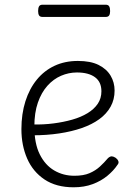

<svg xmlns="http://www.w3.org/2000/svg" viewBox="-20 -778 566 816"><path d="M293 18Q219 18 169.5 -15Q120 -48 95.5 -104Q71 -160 71 -229Q71 -294 88 -347.5Q105 -401 136.5 -439.5Q168 -478 212 -498.5Q256 -519 311 -519Q365 -519 399 -502Q433 -485 450 -456.5Q467 -428 467 -393Q467 -355 450 -324.5Q433 -294 402 -271.5Q371 -249 328 -234Q285 -219 232 -211Q179 -203 120 -203V-249Q165 -248 207.5 -253.5Q250 -259 287 -269.5Q324 -280 352 -297Q380 -314 395.5 -337Q411 -360 411 -390Q411 -430 383.5 -450Q356 -470 307 -470Q272 -470 239.5 -456Q207 -442 181.5 -413.5Q156 -385 141 -342Q126 -299 126 -240Q126 -168 149 -122Q172 -76 210.5 -53.5Q249 -31 296 -31Q335 -31 360.5 -42Q386 -53 404.5 -70Q423 -87 439 -106Q448 -114 455.5 -113.5Q463 -113 472 -107Q480 -101 483 -93Q486 -85 479 -77Q463 -53 436.5 -31Q410 -9 374 4.5Q338 18 293 18ZM161 -706Q150 -706 146 -712.5Q142 -719 142 -731Q142 -744 146 -751Q150 -758 161 -758H429Q440 -758 444 -751Q448 -744 448 -731Q448 -719 444 -712.5Q440 -706 429 -706Z"/></svg>

Font: Playwrite CL ExtraLight
Style: Regular
Weight: 200
Designer: Veronika Burian, José Scaglione
Foundry: TypeTogether
Version: Version 1.002